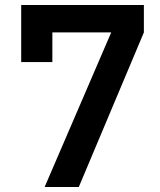

<svg xmlns="http://www.w3.org/2000/svg" viewBox="-20 -750 640 770"><path d="M159 0 426 -620H190V-501H65V-730H557V-620L296 0Z"/></svg>

Font: NKDuy Mono
Style: Bold
Weight: 700
Monospace: yes
Designer: NKDuy
Foundry: NKDuy
Version: Version 2.251; ttfautohint (v1.8.4.7-5d5b)